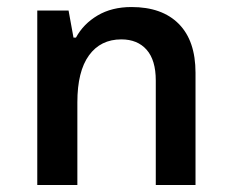

<svg xmlns="http://www.w3.org/2000/svg" viewBox="-20 -526 659 546"><path d="M86 -496H175L189 -419H196Q217 -458 257.5 -482Q298 -506 354 -506Q441 -506 488.5 -458Q536 -410 536 -319V0H423V-297Q423 -355 397 -384.5Q371 -414 325 -414Q266 -414 233 -368.5Q200 -323 200 -235V0H86Z"/></svg>

Font: Noto Sans Armenian Medium
Style: Regular
Weight: 500
Designer: Monotype Design team
Foundry: Monotype Imaging Inc.
Version: Version 1.000